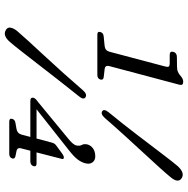

<svg xmlns="http://www.w3.org/2000/svg" viewBox="-12 -742 772 788"><g transform="rotate(90 374.0 -348.0)"><path d="M205.5 -658.5Q188.5 -658.5 193 -674Q197 -688 214.5 -688L253 -688.5Q266.5 -688.5 275.5 -692.5Q284.5 -696.5 295 -706Q305.5 -714 315.5 -714Q332.5 -714 327.5 -697.5L251.5 -411.5Q246.5 -393.5 263.5 -391.5L297.5 -387.5Q309.5 -385.5 306.5 -374Q302.5 -361.5 287.5 -361.5H123Q107.5 -361.5 111.5 -374Q114.5 -386 129 -387.5L169 -391.5Q188 -393.5 192.5 -412L252.5 -638.5Q256 -650.5 253.2 -654.5Q250.5 -658.5 240.5 -658.5ZM565.5 -175.5Q568.5 -187 577.5 -193L611.5 -218Q620 -224 626 -224Q635 -224 632 -215L605.5 -112H651Q665 -112 662 -100Q658 -86.5 642.5 -86.5H598.5L589 -49Q584 -32.5 601 -29.5L620.5 -25.5Q633 -23 630.5 -12.5Q626.5 0 611.5 0H480Q464 0 468 -12.5Q471 -23.5 485 -25.5L508 -29.5Q527 -32.5 532 -49L542 -86.5H395Q378 -86.5 381.5 -100.5Q384.5 -108.5 398.5 -118L549 -242Q559.5 -250.5 567 -258.5Q574.5 -266.5 577 -275.5Q580 -288.5 574.8 -297.8Q569.5 -307 573 -321.5Q577 -335 589.5 -344Q602 -353 622 -353Q638 -353 646.5 -341.5Q655 -330 650 -311.5Q645.5 -295 633.8 -279.8Q622 -264.5 595 -243.5L428.5 -112H548.5ZM464.5 -392.5Q448 -374 436.5 -381.5Q425.5 -388.5 440.5 -407.5Q486.5 -463.5 530.8 -521.5Q575 -579.5 609.8 -625.2Q644.5 -671 662 -691.5Q689.5 -721.5 711.5 -707.5Q733 -693 707.5 -662.5Q695.5 -647.5 669.8 -619Q644 -590.5 609.8 -553.5Q575.5 -516.5 537.8 -475Q500 -433.5 464.5 -392.5ZM351 -303Q367 -320.5 379 -313Q391 -305.5 376 -287Q343 -246 309.5 -203Q276 -160 245.2 -120.2Q214.5 -80.5 190.2 -49.5Q166 -18.5 152.5 -3Q125.5 28.5 102.5 13.5Q91.5 7 93.5 -5.2Q95.5 -17.5 107 -32Q120 -47.5 146.8 -76.8Q173.5 -106 208.2 -143.5Q243 -181 280 -222.2Q317 -263.5 351 -303Z"/></g></svg>

Font: Fraunces 9pt S050 Light
Style: Italic
Weight: 300
Italic angle: -16°
Version: Version 1.000; ttfautohint (v1.8.3)